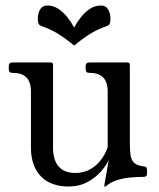

<svg xmlns="http://www.w3.org/2000/svg" viewBox="-20 -667 579 698"><path d="M228.8 11Q199 11 174 2.5Q149 -6 130.9 -23.6Q112.8 -41.2 102.6 -68Q92.5 -94.8 92.5 -130.2V-334Q92.5 -369 76 -385.5Q59.5 -402 27.5 -402H25Q12 -402 12 -415V-427Q12 -440 25 -440H164.2Q172.8 -440 172.8 -431.5V-129Q172.8 -104.5 180.2 -83.8Q187.8 -63 205.8 -50.6Q223.8 -38.2 254.5 -38.2Q281.8 -38.2 304.9 -50Q328 -61.8 344.8 -82.9Q361.5 -104 371.5 -131.2V-333.2Q371.5 -368.2 355.4 -385.1Q339.2 -402 307.2 -402H304.8Q291.5 -402 291.5 -415V-427Q291.5 -440 306.2 -440H443.2Q452 -440 452 -431.5V-142Q452 -117.5 455 -100.6Q458 -83.8 469 -74Q480 -64.2 504 -62Q514.5 -61 514.5 -50V-35.2Q514.5 -24 501.8 -24Q476.8 -24 452.4 -21.6Q428 -19.2 406.6 -12.5Q385.2 -5.8 369 7Q364.8 11 362 11H360.8Q358.8 11 358.8 9.8Q358.8 8.5 361.4 -6.2Q364 -21 367.9 -42.6Q371.8 -64.2 375.2 -85.5Q366.2 -65.2 346.4 -42.9Q326.5 -20.5 297 -4.8Q267.5 11 228.8 11ZM249.5 -567Q259.5 -585.9 274 -604.2Q288.5 -622.6 306.9 -634.8Q325.2 -647 347.3 -647Q365 -647 373.2 -632.6Q381.5 -618.2 381.5 -599.4Q381.5 -590.5 379.9 -583.8Q378.2 -577.1 371.8 -573.8Q349.5 -565.8 332.3 -557.5Q315 -549.2 296.1 -536.5Q277.2 -523.8 249.5 -501.5Q222 -523.8 203 -536.5Q184.1 -549.2 166.8 -557.5Q149.5 -565.8 127.2 -573.8Q120.8 -577.1 119.1 -583.8Q117.5 -590.4 117.5 -599.3Q117.5 -618.2 125.9 -632.6Q134.2 -647 151.8 -647Q173.9 -647 192.2 -634.8Q210.5 -622.5 225 -604.2Q239.5 -586 249.5 -567Z"/></svg>

Font: Young Serif Light
Style: Regular
Weight: 300
Designer: Bastien Sozeau
Foundry: NBR — Bastien Sozeau
Version: Version 5.001